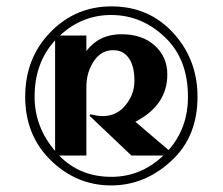

<svg xmlns="http://www.w3.org/2000/svg" viewBox="-20 -767 695 599"><path d="M327.6 -747.1Q445.8 -747.1 522 -662.6Q596.2 -580.1 596.2 -465.3Q596.2 -342.3 517.6 -268.1Q434.1 -188.5 326.7 -188.5Q217.8 -188.5 137.2 -268.1Q58.6 -345.7 58.6 -465.3Q58.6 -584.5 135.7 -665Q214.4 -747.1 327.6 -747.1ZM164.6 -281.7Q229 -215.3 327.6 -215.3Q419.4 -215.3 489.7 -281.7H390.1L259.3 -405.8L262.2 -410.6Q284.2 -404.8 300.3 -404.8Q339.4 -404.8 365.7 -432.1Q399.4 -468.3 399.4 -515.1Q399.4 -564 379.4 -588.9Q362.3 -610.4 333.5 -610.4Q297.9 -610.4 275.9 -580.6Q249.5 -544.4 249.5 -496.1V-281.7ZM505.9 -298.8Q566.4 -367.2 566.4 -465.3Q566.4 -580.1 497.6 -647.9Q424.3 -720.2 326.7 -720.2Q235.8 -720.2 167 -656.2H249.5V-607.9Q289.1 -660.2 358.9 -660.2Q423.8 -660.2 462.9 -624.8Q502 -589.4 502 -534.7Q502 -438.5 402.3 -387.2ZM151.9 -641.1Q87.9 -571.8 87.9 -465.3Q87.9 -371.1 151.9 -295.9Z"/></svg>

Font: Klaudia
Style: Bold
Weight: 700
Designer: Wojciech Kalinowski "wmk69" (wmk69@o2.pl)
Foundry: Wojciech Kalinowski "wmk69" (wmk69@o2.pl)
Version: Version 3.1.0; 2021-05-10